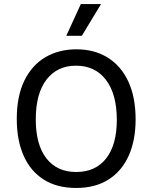

<svg xmlns="http://www.w3.org/2000/svg" viewBox="-20 -917 754 950"><path d="M357 13Q261 13 195.5 -29Q130 -71 96.5 -147.5Q63 -224 63 -328Q63 -442 101 -519Q139 -596 205.5 -634.5Q272 -673 358 -673Q447 -673 513 -632Q579 -591 615 -513.5Q651 -436 651 -326Q651 -223 617 -147Q583 -71 517.5 -29Q452 13 357 13ZM357 -66Q453 -66 505.5 -133.5Q558 -201 558 -324Q558 -451 504.5 -521.5Q451 -592 356 -592Q263 -592 210 -523Q157 -454 157 -326Q157 -201 209.5 -133.5Q262 -66 357 -66ZM385 -740H308L380 -897H480Z"/></svg>

Font: Bricolage Grotesque 12pt
Style: Regular
Weight: 400
Designer: Mathieu Triay
Foundry: Atelier Triay
Version: Version 1.001; ttfautohint (v1.8.4.7-5d5b);gftools[0.9.33.de